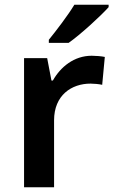

<svg xmlns="http://www.w3.org/2000/svg" viewBox="-20 -786 479 806"><path d="M436 -756V-766H292C265 -721 215 -656 185 -619V-606H268C318 -641 403 -719 436 -756ZM365 -552C291 -552 234 -505 202 -448H196L178 -542H81V0H207V-281C207 -386 280 -435 360 -435C374 -435 396 -433 409 -430L420 -547C406 -550 382 -552 365 -552Z"/></svg>

Font: Noto Sans Myanmar SemiBold
Style: Regular
Weight: 600
Designer: Monotype Design Team
Foundry: Monotype Imaging Inc.
Version: Version 2.107